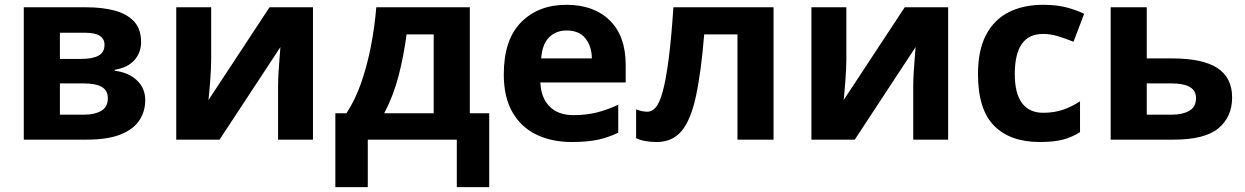

<svg xmlns="http://www.w3.org/2000/svg" viewBox="-20 -576 5137 792"><path d="M562 -402.8Q562 -358.9 534.4 -327.9Q506.8 -296.9 453.1 -288.1V-284.2Q509.8 -277.3 544.4 -244.9Q579.1 -212.4 579.1 -163.1Q579.1 -116.2 554.7 -79.3Q530.3 -42.5 477.1 -21.2Q423.8 0 337.9 0H78.1V-545.9H337.9Q401.9 -545.9 452.6 -532.5Q503.4 -519 532.7 -487.8Q562 -456.5 562 -402.8ZM411.1 -391.1Q411.1 -440.9 332 -440.9H227.1V-333H314.9Q362.3 -333 386.7 -346.7Q411.1 -360.4 411.1 -391.1ZM424.8 -170.9Q424.8 -203.1 399.7 -217.5Q374.5 -231.9 325.2 -231.9H227.1V-103H328.1Q370.1 -103 397.5 -118.7Q424.8 -134.3 424.8 -170.9Z M851.1 -545.9V-330.1Q851.1 -313.5 849.9 -288.3Q848.6 -263.2 846.7 -237.3Q844.7 -211.4 842.8 -190.9Q840.8 -170.4 839.8 -163.1L1091.8 -545.9H1271V0H1127V-217.8Q1127 -244.6 1128.9 -277.1Q1130.9 -309.6 1133.3 -338.4Q1135.7 -367.2 1136.7 -381.8L885.7 0H707V-545.9Z M1918 -545.9V-108.9H1998V195.8H1864.3V0H1497.1V195.8H1363.3V-108.9H1409.2Q1445.3 -164.1 1470 -234.9Q1494.6 -305.7 1510 -385Q1525.4 -464.4 1532.2 -545.9ZM1769 -434.1H1657.2Q1645 -343.3 1623.8 -261.7Q1602.5 -180.2 1564.9 -108.9H1769Z M2316.4 -556.2Q2429.7 -556.2 2495.4 -491.7Q2561 -427.2 2561 -308.1V-235.8H2209Q2211.4 -172.9 2246.8 -137Q2282.2 -101.1 2345.2 -101.1Q2397.5 -101.1 2440.9 -111.8Q2484.4 -122.6 2530.3 -144V-28.8Q2489.7 -8.8 2445.6 0.5Q2401.4 9.8 2338.4 9.8Q2256.3 9.8 2193.1 -20.5Q2129.9 -50.8 2094 -112.8Q2058.1 -174.8 2058.1 -269Q2058.1 -412.1 2129.4 -484.1Q2200.7 -556.2 2316.4 -556.2ZM2317.4 -450.2Q2273.9 -450.2 2245.4 -422.4Q2216.8 -394.5 2212.4 -335H2421.4Q2420.9 -384.3 2395.3 -417.2Q2369.6 -450.2 2317.4 -450.2Z M3170.9 0H3022V-434.1H2884.8Q2871.6 -273.9 2850.1 -176.3Q2828.6 -78.6 2790.5 -34.4Q2752.4 9.8 2689 9.8Q2637.2 9.8 2604 -5.9V-125Q2627.4 -115.2 2651.9 -115.2Q2669.4 -115.2 2685.1 -133.3Q2700.7 -151.4 2713.6 -198Q2726.6 -244.6 2737.8 -329.1Q2749 -413.6 2757.8 -545.9H3170.9Z M3471.2 -545.9V-330.1Q3471.2 -313.5 3470 -288.3Q3468.8 -263.2 3466.8 -237.3Q3464.8 -211.4 3462.9 -190.9Q3460.9 -170.4 3460 -163.1L3711.9 -545.9H3891.1V0H3747.1V-217.8Q3747.1 -244.6 3749 -277.1Q3751 -309.6 3753.4 -338.4Q3755.9 -367.2 3756.8 -381.8L3505.9 0H3327.1V-545.9Z M4269 9.8Q4147 9.8 4080.6 -57.4Q4014.2 -124.5 4014.2 -270Q4014.2 -370.1 4048.1 -433.3Q4082 -496.6 4142.3 -526.4Q4202.6 -556.2 4282.2 -556.2Q4338.9 -556.2 4380.1 -545.2Q4421.4 -534.2 4452.1 -519L4408.2 -403.8Q4373 -418 4342.8 -427Q4312.5 -436 4282.2 -436Q4166 -436 4166 -271Q4166 -189.5 4196.3 -150.1Q4226.6 -110.8 4282.2 -110.8Q4328.6 -110.8 4364.7 -123.3Q4400.9 -135.7 4435.1 -158.2V-30.8Q4400.9 -9.3 4363.5 0.2Q4326.2 9.8 4269 9.8Z M4710.4 -335H4815.4Q4941.4 -335 5002 -295.2Q5062.5 -255.4 5062.5 -173.8Q5062.5 -94.2 5006.3 -47.1Q4950.2 0 4821.3 0H4561.5V-545.9H4710.4ZM4913.6 -171.9Q4913.6 -231.9 4812.5 -231.9H4710.4V-103H4814.5Q4857.9 -103 4885.7 -118.9Q4913.6 -134.8 4913.6 -171.9Z"/></svg>

Font: Open Sans
Style: Bold
Weight: 700
Designer: Monotype Design Team
Foundry: Monotype Imaging Inc.
Version: Version 3.000; ttfautohint (v1.8.4)